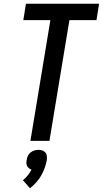

<svg xmlns="http://www.w3.org/2000/svg" viewBox="-20 -755 551 1029"><path d="M143 0 250 -647H105L119 -735H511L497 -647H352L245 0ZM141 254 103 211Q117 199 129 184.5Q141 170 149 154Q142 152 135.5 147Q129 142 125.5 135Q122 128 121.5 119.5Q121 111 123 103Q124 92 129 81Q134 70 143.5 62.5Q153 55 164 51.5Q175 48 186 48Q197 48 207 51.5Q217 55 223.5 62.5Q230 70 231 81Q232 92 231 103Q227 124 219.5 145Q212 166 201 185.5Q190 205 174.5 222Q159 239 141 254Z"/></svg>

Font: Iosevka Term Curly Semibold
Style: Italic
Weight: 600
Italic angle: -9°
Designer: Belleve Invis
Foundry: Belleve Invis
Version: Version 32.3.0